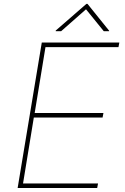

<svg xmlns="http://www.w3.org/2000/svg" viewBox="-20 -940 624 960"><path d="M68.2 0 188.9 -727.3H576.7L572.4 -704.5H207.4L153.4 -375H497.2L492.9 -352.3H149.1L95.2 -22.7H470.2L465.9 0ZM285.8 -784.1 410 -893.5 498.8 -784.1H525.8L525.3 -786.9L417.6 -920.5H411.9L258.3 -786.9L258.8 -784.1Z"/></svg>

Font: Inter UI Thin
Style: Italic
Weight: 100
Italic angle: -9.39999°
Designer: Rasmus Andersson
Foundry: rsms
Version: 3.2;8d6f07862